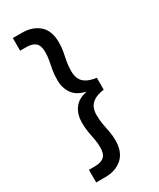

<svg xmlns="http://www.w3.org/2000/svg" viewBox="-240 -884 925 1118"><g transform="rotate(-30 222.0 -325.5)"><path d="M115 160H55V75H97Q137 75 157.5 56.5Q178 38 178 -5Q178 -33 173 -59.5Q168 -86 162.5 -115.5Q157 -145 157 -183Q157 -236 183.5 -274.5Q210 -313 268 -325V-327Q210 -340 183.5 -378Q157 -416 157 -468Q157 -507 162.5 -536.5Q168 -566 173 -592.5Q178 -619 178 -647Q178 -690 157.5 -708Q137 -726 97 -726H55V-811H115Q187 -811 231 -772.5Q275 -734 275 -655Q275 -622 269.5 -594Q264 -566 258.5 -537.5Q253 -509 253 -472Q253 -445 262.5 -423Q272 -401 296 -386.5Q320 -372 363 -366V-286Q320 -280 296 -265Q272 -250 262.5 -228.5Q253 -207 253 -180Q253 -144 258.5 -114.5Q264 -85 269.5 -57.5Q275 -30 275 4Q275 81 231 120.5Q187 160 115 160Z"/></g></svg>

Font: DM Sans 11pt Medium
Style: Regular
Weight: 500
Version: Version 4.004;gftools[0.9.30]